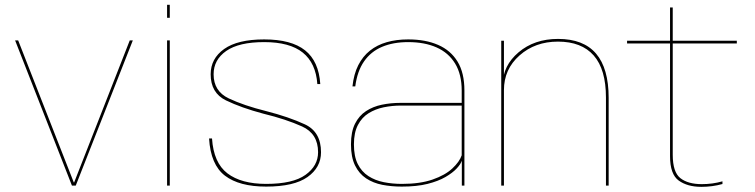

<svg xmlns="http://www.w3.org/2000/svg" viewBox="-20 -756 3077 782"><path d="M273 0H288.5L521 -591.5H508.5L282 -13H280.5L54 -591.5H41.5Z M660.5 0H671.5V-591.5H660.5ZM660.5 -736.5V-683.5H671.5V-736.5Z M1064 4Q1177.5 4 1232.5 -35Q1287.5 -74 1287.5 -136Q1287.5 -219 1221.8 -249.5Q1156 -280 1064 -303.5Q973.5 -326 911.8 -355.2Q850 -384.5 850 -453.5Q850 -512.5 901.5 -548.5Q953 -584.5 1056 -584.5Q1160 -584.5 1213.2 -541.8Q1266.5 -499 1272.5 -413.5H1284.5Q1278.5 -506.5 1222.5 -551Q1166.5 -595.5 1056 -595.5Q948 -595.5 893 -556.5Q838 -517.5 838 -453.5Q838 -377.5 900.2 -347.2Q962.5 -317 1052.5 -293Q1145 -270.5 1210.2 -241Q1275.5 -211.5 1275.5 -136Q1275.5 -80.5 1224.2 -43.8Q1173 -7 1064 -7Q962.5 -7 906.2 -50Q850 -93 843.5 -192H831.5Q838 -85 896.2 -40.5Q954.5 4 1064 4Z M1616.5 4Q1677.5 4 1721.2 -7Q1765 -18 1794.2 -35Q1823.5 -52 1840 -69.8Q1856.5 -87.5 1861 -101.5V0H1871.5V-387.5Q1871.5 -459.5 1843.5 -505.2Q1815.5 -551 1764.2 -573.2Q1713 -595.5 1642.5 -595.5Q1594.5 -595.5 1555.2 -584.2Q1516 -573 1486.8 -549.8Q1457.5 -526.5 1439.2 -490.5Q1421 -454.5 1415.5 -404H1427Q1435 -466 1462.8 -506Q1490.5 -546 1536 -565.2Q1581.5 -584.5 1642.5 -584.5Q1709 -584.5 1757.8 -563Q1806.5 -541.5 1833.5 -497.5Q1860.5 -453.5 1860.5 -386.5V-337H1611Q1571.5 -337 1535.2 -329.5Q1499 -322 1470.8 -303.5Q1442.5 -285 1426 -252.2Q1409.5 -219.5 1409.5 -168Q1409.5 -116 1426 -82.2Q1442.5 -48.5 1471.2 -29.5Q1500 -10.5 1537.2 -3.2Q1574.5 4 1616.5 4ZM1617 -7Q1578.5 -7 1543.2 -14Q1508 -21 1480.5 -38.8Q1453 -56.5 1437.2 -87.8Q1421.5 -119 1421.5 -168Q1421.5 -216 1437.8 -247Q1454 -278 1481.5 -295Q1509 -312 1543 -319Q1577 -326 1612.5 -326H1860.5V-123.5Q1851.5 -97 1822.2 -69.8Q1793 -42.5 1742 -24.8Q1691 -7 1617 -7Z M2021.5 0H2032.5V-435.5V-590H2021.5ZM2448 0H2459V-357.5Q2459 -477.5 2407.8 -537.5Q2356.5 -597.5 2253 -597.5Q2156.5 -597.5 2092.2 -543Q2028 -488.5 2028 -413.5L2032.5 -389Q2032.5 -474 2096 -530.2Q2159.5 -586.5 2252.5 -586.5Q2348.5 -586.5 2398.2 -530Q2448 -473.5 2448 -358.5Z M2836.5 5Q2881.5 5 2922.5 -6.5V-17.5Q2882.5 -6 2838.5 -6Q2782 -6 2751 -30.5Q2720 -55 2720 -125.5V-579H2981V-590H2720V-725.5H2709V-590H2534V-579H2709V-120Q2709 -46 2744.5 -20.5Q2780 5 2836.5 5Z"/></svg>

Font: Anybody SemiExpanded Thin
Style: Regular
Weight: 250
Width: 6
Version: Version 1.113;gftools[0.9.25]